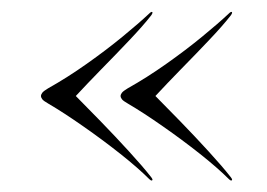

<svg xmlns="http://www.w3.org/2000/svg" viewBox="-20 -397 456 328"><path d="M50 -233Q50 -235.5 52.2 -238.5Q54.5 -241.5 62 -246Q95 -264.5 128.2 -288Q161.5 -311.5 189.5 -334.5Q217.5 -357.5 234.5 -373.5Q238.5 -377.5 240 -376.5Q241.5 -375.5 238.5 -371Q224.5 -353 201.2 -328.5Q178 -304 153.2 -278.8Q128.5 -253.5 109.5 -233Q126.5 -216 151.5 -190.2Q176.5 -164.5 200.5 -138.2Q224.5 -112 238.5 -94Q241.5 -90 240 -89Q238.5 -87.5 234.5 -91.5Q216 -110 185.8 -134Q155.5 -158 122.2 -181.2Q89 -204.5 62.5 -220Q54.5 -224.5 52.2 -227.5Q50 -230.5 50 -233ZM186 -233Q186 -235.5 188.2 -238.5Q190.5 -241.5 198 -246Q231 -264.5 264.2 -288Q297.5 -311.5 325.5 -334.5Q353.5 -357.5 370.5 -373.5Q374.5 -377.5 376 -376.5Q377.5 -375.5 374.5 -371Q360.5 -353 337.2 -328.5Q314 -304 289.2 -278.8Q264.5 -253.5 245.5 -233Q262.5 -216 287.5 -190.2Q312.5 -164.5 336.5 -138.2Q360.5 -112 374.5 -94Q377.5 -90 376 -89Q374.5 -87.5 370.5 -91.5Q352 -110 321.8 -134Q291.5 -158 258.2 -181.2Q225 -204.5 198.5 -220Q190.5 -224.5 188.2 -227.5Q186 -230.5 186 -233Z"/></svg>

Font: Fraunces 144pt S000 Light
Style: Regular
Weight: 300
Version: Version 1.000; ttfautohint (v1.8.3)